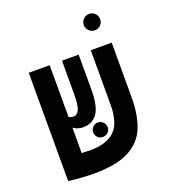

<svg xmlns="http://www.w3.org/2000/svg" viewBox="-140 -865 866 976"><g transform="rotate(-20 293.0 -376.5)"><path d="M197.8 9.3Q168 9.3 129.4 6.3Q90.8 3.4 64.9 0V-0.5H64V-585.9H177.2V-306.2Q187.5 -298.8 203.6 -298.8Q221.7 -298.8 232.7 -321.8Q243.7 -344.7 243.7 -400.9V-585.9H334V-397Q334 -306.2 306.9 -268.6Q279.8 -231 231 -231Q213.9 -231 200.7 -235.6Q187.5 -240.2 177.2 -247.6V-110.4Q207.5 -108.9 224.1 -108.9Q313 -108.9 356.2 -151.1Q399.4 -193.4 399.4 -289.6V-585.9H512.7V-289.1Q512.7 -193.8 485.4 -127.2Q458 -60.5 389.6 -25.6Q321.3 9.3 197.8 9.3ZM454.1 -673.8Q436 -673.8 422.9 -686.8Q409.7 -699.7 409.7 -717.8Q409.7 -736.3 422.9 -749.3Q436 -762.2 454.1 -762.2Q472.7 -762.2 485.6 -749.3Q498.5 -736.3 498.5 -717.8Q498.5 -699.7 485.6 -686.8Q472.7 -673.8 454.1 -673.8ZM307.1 -150.4Q291 -150.4 279.5 -161.6Q268.1 -172.9 268.1 -189Q268.1 -205.1 279.5 -216.8Q291 -228.5 307.1 -228.5Q323.2 -228.5 335 -216.8Q346.7 -205.1 346.7 -189Q346.7 -172.9 335 -161.6Q323.2 -150.4 307.1 -150.4Z"/></g></svg>

Font: CaskaydiaCove NFP SemiBold
Style: Regular
Weight: 600
Designer: Aaron Bell
Foundry: Saja Typeworks
Version: Version 2111.001; VTT 6.35;Nerd Fonts 3.1.1